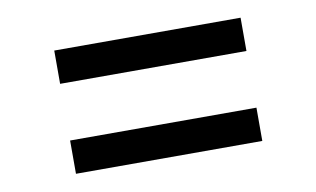

<svg xmlns="http://www.w3.org/2000/svg" viewBox="-43 -570 713 433"><g transform="rotate(-10 313.5 -354.0)"><path d="M100.6 -495.1H527.3V-418.9H100.6ZM100.6 -289.1H527.3V-212.9H100.6Z"/></g></svg>

Font: WEMIX Pretendard
Style: Regular
Weight: 400
Designer: Base glyphs from Inter by Rasmus Andersson; Hangeul glyphs from Noto Sans CJK(Source Han Sans) by Jang Soo-young and Kan
Foundry: Kil Hyung-jin
Version: Version 1.000